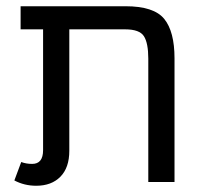

<svg xmlns="http://www.w3.org/2000/svg" viewBox="-20 -583 662 615"><path d="M382 -563Q473 -563 506 -522.5Q539 -482 539 -396V0H455V-395Q455 -445 441 -467Q427 -489 381 -489H202V-100Q202 -46 173.5 -17Q145 12 96 12Q58 12 26 -5L48 -64Q64 -58 83 -58Q118 -58 118 -102V-489H46V-563Z"/></svg>

Font: FiraGO Book
Style: Regular
Weight: 350
Designer: bBox Type
Foundry: bBox Type GmbH
Version: Version 1.001;PS 001.001;hotconv 1.0.88;makeotf.lib2.5.64775